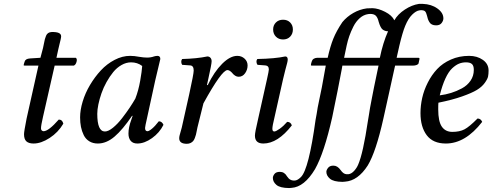

<svg xmlns="http://www.w3.org/2000/svg" viewBox="-20 -725 2521 983"><path d="M116.2 -118.2 176.8 -389.2H106.9Q101.1 -389.2 101.1 -391.1Q101.1 -394.5 106 -409.2Q109.9 -424.3 133.8 -425.8L187 -429.2L200.2 -479Q202.1 -486.8 204.8 -501.2Q207.5 -515.6 209.7 -524.2Q211.9 -532.7 215.8 -542Q219.7 -551.3 226.8 -555.9Q233.9 -560.5 244.1 -561Q293 -562.5 293 -539.1Q293 -533.7 290.3 -522Q287.6 -510.3 283.9 -495.6Q280.3 -481 278.8 -474.1L269 -429.2H368.2Q376 -423.3 371.8 -408.2Q367.7 -393.1 357.9 -389.2H259.8L200.2 -127Q189.9 -82.5 189.9 -67.9Q189.9 -60.1 194.3 -56.6Q198.7 -53.2 203.1 -53.2Q228.5 -53.2 280.8 -112.8Q299.3 -112.8 304.2 -91.8Q277.8 -46.9 234.1 -18.6Q190.4 9.8 151.9 9.8Q127.4 9.8 115.2 -1.2Q103 -12.2 103 -38.1Q103 -51.3 116.2 -118.2Z M672.9 -220.2Q689 -261.7 697.8 -311.8Q706.5 -361.8 708 -387.2Q683.6 -405.8 650.9 -405.8Q626 -405.8 602.1 -392.1Q578.1 -378.4 559.8 -356Q541.5 -333.5 525.6 -305.2Q509.8 -276.9 499.5 -247.3Q489.3 -217.8 483.6 -190.4Q478 -163.1 478 -142.1Q478 -51.8 517.1 -51.8Q534.7 -51.8 558.6 -71.3Q582.5 -90.8 605 -119.9Q627.4 -148.9 644.5 -174.6Q661.6 -200.2 672.9 -220.2ZM786.1 -439Q800.8 -439 800.8 -422.9Q798.3 -413.1 774.9 -314L732.9 -121.1Q722.7 -76.7 722.7 -69.8Q722.7 -53.2 734.9 -53.2Q742.7 -53.2 758.3 -66.2Q773.9 -79.1 793 -104Q809.1 -104 816.9 -85.9Q796.9 -45.4 758.3 -17.8Q719.7 9.8 683.1 9.8Q660.6 9.8 649.2 -3.9Q637.7 -17.6 637.7 -41Q637.7 -72.8 651.9 -110.8L658.7 -130.9L656.7 -132.8Q607.9 -61 566.4 -25.6Q524.9 9.8 481 9.8Q455.6 9.8 437 -1.7Q418.5 -13.2 408.7 -33.2Q398.9 -53.2 394.5 -75.4Q390.1 -97.7 390.1 -124Q390.1 -161.6 403.3 -205.3Q416.5 -249 440.9 -290Q465.3 -331.1 496.3 -364.5Q527.3 -397.9 566.9 -418.5Q606.4 -439 646 -439Q667.5 -439 692.9 -434.1Q715.8 -430.2 732.9 -430.2Q752.4 -430.2 768.1 -436Q778.3 -439 786.1 -439Z M897.5 -17.1Q897.5 -23.9 899.7 -32.5Q901.9 -41 905.3 -52.7Q908.7 -64.5 910.6 -71.8L948.7 -242.2Q971.7 -346.7 971.7 -363.8Q971.7 -389.2 953.6 -390.1L912.6 -393.1Q908.2 -399.9 908 -408.2Q907.7 -416.5 912.6 -422.9Q987.8 -424.8 1041.5 -436Q1051.3 -436 1057.4 -429.2Q1063.5 -422.4 1063.5 -411.1Q1063.5 -397 1046.4 -320.8L1039.6 -290L1043.5 -289.1Q1076.7 -357.9 1117.4 -398.4Q1158.2 -439 1194.8 -439Q1216.8 -439 1232.2 -424.8Q1247.6 -410.6 1247.6 -390.1Q1247.6 -368.2 1234.9 -350.1Q1222.2 -332 1201.7 -332Q1183.6 -332 1166.5 -354Q1154.3 -366.2 1144.5 -366.2Q1115.2 -366.2 1021.5 -195.8L990.7 -71.8Q989.7 -66.9 987.3 -54.9Q984.9 -43 983.2 -35.6Q981.4 -28.3 977.5 -18.3Q973.6 -8.3 968.8 -2.7Q963.9 2.9 955.6 7.1Q947.3 11.2 936.5 11.2Q897.5 11.2 897.5 -17.1Z M1429.2 -319.8 1385.3 -124Q1374.5 -80.1 1374.5 -65.9Q1374.5 -51.8 1384.3 -51.8Q1392.6 -51.8 1412.4 -65.9Q1432.1 -80.1 1450.2 -101.1Q1468.3 -101.1 1474.1 -83Q1401.9 9.8 1328.1 9.8Q1285.2 9.8 1285.2 -30.8Q1285.2 -46.9 1301.3 -115.2L1347.2 -320.8Q1356.4 -361.8 1356.4 -369.1Q1356.4 -388.7 1338.4 -390.1L1298.3 -393.1Q1293.5 -399.9 1293 -408.2Q1292.5 -416.5 1297.4 -422.9Q1389.6 -424.8 1440.4 -436Q1453.1 -436 1453.1 -419.9Q1453.1 -413.6 1450.2 -402.3Q1447.3 -391.1 1440.9 -367.4Q1434.6 -343.8 1429.2 -319.8ZM1378.4 -574.2Q1378.4 -595.7 1392.6 -609.9Q1406.7 -624 1429.2 -624Q1451.7 -624 1465.6 -609.9Q1479.5 -595.7 1479.5 -574.2Q1479.5 -551.8 1465.6 -537.4Q1451.7 -522.9 1429.2 -522.9Q1406.7 -522.9 1392.6 -537.4Q1378.4 -551.8 1378.4 -574.2Z M1741.7 -429.2H1924.8Q1940.4 -505.9 1966.8 -564.9H1965.8Q1952.1 -564.9 1939.9 -573.2Q1928.2 -581.5 1918.9 -612.8Q1914.1 -633.8 1904.8 -643.8Q1895.5 -653.8 1875 -653.8Q1868.7 -653.8 1864.7 -652.8Q1841.3 -649.4 1821.8 -632.1Q1802.2 -614.7 1789.3 -589.1Q1776.4 -563.5 1768.3 -540.3Q1760.3 -517.1 1754.9 -492.2ZM1647.9 -389.2H1576.7Q1571.8 -389.2 1571.8 -391.1Q1571.8 -397.5 1575.7 -409.2Q1580.6 -427.7 1604 -429.2H1657.7Q1670.4 -486.8 1686.3 -526.4Q1702.1 -565.9 1732.9 -611.8Q1755.9 -639.6 1788.6 -658.4Q1821.3 -677.2 1857.9 -682.1Q1861.8 -682.1 1871.8 -682.6Q1881.8 -683.1 1887.7 -683.1Q1917 -682.1 1951.9 -664.3Q1986.8 -646.5 1999 -621.1Q2016.6 -652.3 2052.7 -676Q2088.9 -699.7 2125 -705.1H2145Q2188.5 -703.6 2219.2 -681.6Q2250 -659.7 2250 -630.9Q2250 -619.1 2241 -607.2Q2231.9 -595.2 2212.9 -595.2Q2200.2 -595.2 2191.7 -599.4Q2183.1 -603.5 2178 -612.3Q2172.9 -621.1 2170.7 -627.7Q2168.5 -634.3 2166 -645Q2162.1 -661.1 2156.2 -667Q2150.4 -672.9 2134.8 -672.9Q2129.9 -672.9 2127 -671.9Q2109.9 -669.4 2090.1 -649.9Q2070.3 -630.4 2054.7 -592.8Q2041 -560.1 2024.9 -492.2L2010.7 -429.2H2121.1Q2127.9 -429.2 2127.9 -423.8L2123 -400.9Q2121.6 -395.5 2113 -392.3Q2104.5 -389.2 2095.7 -389.2H2002.9L1999 -372.1Q1992.7 -344.2 1972.9 -253.7Q1953.1 -163.1 1942.9 -118.2Q1904.8 52.7 1862.8 122.1Q1812.5 200.7 1746.1 205.1Q1741.2 206.1 1732.9 206.1Q1687.5 205.6 1669.2 189.9Q1650.9 174.3 1650.9 154.8Q1650.9 145.5 1659.7 134.3Q1668.5 123 1687 123Q1708 123 1724.1 146Q1737.8 166 1753.9 167H1763.7Q1779.3 165 1793.2 149.7Q1807.1 134.3 1814 117.2Q1838.9 60.1 1863.8 -106.9Q1865.2 -117.7 1868.7 -136.2Q1873 -167.5 1883.3 -219Q1893.6 -270.5 1895 -278.8Q1898.9 -297.4 1918 -389.2H1732.9L1730 -372.1Q1711.9 -274.4 1680.7 -124Q1639.6 58.1 1592.8 141.1Q1538.1 232.4 1472.7 236.8Q1467.8 237.8 1460 237.8Q1413.6 237.3 1395.3 221.7Q1377 206.1 1377 186Q1377 176.3 1385.3 165.5Q1393.6 154.8 1413.1 154.8Q1436.5 154.8 1449.7 178.2Q1455.6 185.5 1458 188.5Q1460.4 191.4 1467 195.1Q1473.6 198.7 1481 199.2H1490.7Q1504.4 197.8 1521 181.2Q1561 141.1 1595.7 -111.8Q1596.2 -116.7 1601.1 -141.1Q1605 -170.4 1615.5 -218.8Q1626 -267.1 1627.9 -278.8Q1630.9 -293 1647.9 -389.2Z M2405.8 -367.2Q2405.8 -388.7 2396.2 -397.2Q2386.7 -405.8 2365.7 -405.8Q2346.2 -405.8 2329.6 -398.9Q2313 -392.1 2294.7 -375Q2276.4 -357.9 2260.3 -323Q2244.1 -288.1 2231.4 -236.8Q2261.7 -240.7 2289.6 -249.3Q2317.4 -257.8 2345 -272.7Q2372.6 -287.6 2389.2 -312Q2405.8 -336.4 2405.8 -367.2ZM2224.6 -199.2Q2223.6 -191.4 2223.6 -165Q2223.6 -103 2242.2 -76.4Q2260.7 -49.8 2295.9 -49.8Q2333 -49.8 2357.9 -62.7Q2382.8 -75.7 2424.8 -118.2Q2441.4 -118.2 2448.7 -101.1Q2362.8 9.8 2262.7 9.8Q2196.8 9.8 2164.8 -32.7Q2132.8 -75.2 2132.8 -146Q2132.8 -184.1 2141.6 -223.6Q2150.4 -263.2 2170.2 -302.2Q2189.9 -341.3 2218 -371.3Q2246.1 -401.4 2288.6 -420.2Q2331.1 -439 2381.8 -439Q2422.9 -439 2452.1 -418.5Q2481.4 -397.9 2481.4 -363.8Q2481.4 -346.2 2478.8 -333.3Q2476.1 -320.3 2461.7 -300.3Q2447.3 -280.3 2421.6 -264.6Q2396 -249 2345.5 -231.2Q2294.9 -213.4 2224.6 -199.2Z"/></svg>

Font: Common Serif News
Style: Italic
Weight: 450
Italic angle: -12°
Designer: Philipp H. Poll, Khaled Hosny
Foundry: Stefan Peev, Context Ltd.
Version: Version 1.026